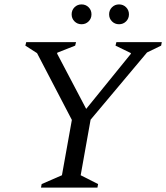

<svg xmlns="http://www.w3.org/2000/svg" viewBox="-20 -851 754 871"><path d="M166 0 169 -16 261 -56 306 -307 148 -610 95 -644 99 -660H325L321 -644L240 -612L239 -608L371 -357L573 -606L574 -610L504 -644L508 -660H714L711 -644L647 -613L391 -308L346 -56L425 -16L422 0ZM350 -741Q331 -741 318 -754Q305 -767 305 -786Q305 -805 318 -818Q331 -831 350 -831Q369 -831 382 -818Q395 -805 395 -786Q395 -767 382 -754Q369 -741 350 -741ZM520 -741Q501 -741 488 -754Q475 -767 475 -786Q475 -805 488 -818Q501 -831 520 -831Q539 -831 552 -818Q565 -805 565 -786Q565 -767 552 -754Q539 -741 520 -741Z"/></svg>

Font: Spectral SC
Style: Italic
Weight: 400
Italic angle: -10°
Designer: Jean-Baptiste Levee
Foundry: Production Type
Version: Version 2.001